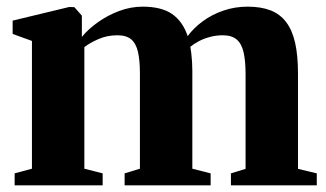

<svg xmlns="http://www.w3.org/2000/svg" viewBox="-20 -557 980 577"><path d="M24 0V-36L76 -50V-434L18 -455V-495L188 -536L203.5 -535.5L226 -510V-446Q244.5 -469 274 -490Q303.5 -511 338.2 -524Q373 -537 408.5 -537Q465 -537 497 -515Q529 -493 544 -448.5Q562 -473 589.5 -493.2Q617 -513.5 651.5 -525.2Q686 -537 724 -537Q764.5 -537 793.2 -525.8Q822 -514.5 840.2 -490.2Q858.5 -466 867 -428Q875.5 -390 875.5 -336V-49.5L932 -36V0H674V-36L718 -49.5V-334Q718 -374 712 -400Q706 -426 691 -438.5Q676 -451 649.5 -451Q630 -451 611.8 -446.2Q593.5 -441.5 578.2 -433.5Q563 -425.5 552 -416.5Q553.5 -407.5 555 -395.5Q556.5 -383.5 557.2 -370.5Q558 -357.5 558 -344.5V-50L613 -36V0H354.5V-36L400.5 -50V-335Q400.5 -375 394.8 -400.5Q389 -426 374.5 -438.5Q360 -451 333 -451Q302.5 -451 276.5 -439.8Q250.5 -428.5 233.5 -415.5V-50L288.5 -36V0Z"/></svg>

Font: Merriweather 96pt ExtraBold
Style: Regular
Weight: 800
Version: Version 2.100